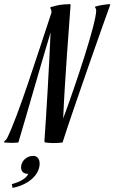

<svg xmlns="http://www.w3.org/2000/svg" viewBox="-106 -690 554 930"><path d="M428 -667 426 -670C409 -669 377 -665 355 -658V-652C358 -650 360 -645 360 -640C360 -577 262 -283 200 -116C208 -306 228 -554 236 -667L234 -670C188 -669 173 -665 138 -655V-649C141 -647 143 -642 143 -637V-628C70 -408 -17 -132 -71 -22C-76 -13 -82 -7 -85 -7L-86 0C-70 1 -58 2 -47 2C-27 2 -17 0 -17 0C27 -147 82 -343 139 -533C132 -367 118 -127 109 -5L112 0C127 2 142 3 154 3C179 3 196 0 196 0H197C244 -148 403 -600 428 -667ZM55 65C23 65 -4 90 -4 121C-4 143 12 153 31 152C23 172 -5 190 -49 202L-45 220C25 207 86 161 86 102C86 79 73 65 55 65Z"/></svg>

Font: Romanesco
Style: Regular
Weight: 400
Designer: Astigmatic (AOETI)
Foundry: Astigmatic (AOETI)
Version: Version 1.000